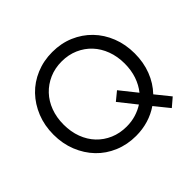

<svg xmlns="http://www.w3.org/2000/svg" viewBox="-178 -925 1184 1184"><g transform="rotate(-45 414.5 -333.0)"><path d="M692 50 616 -44Q574 -15 523 0.5Q472 16 415 16Q339 16 273.5 -11.5Q208 -39 161 -88Q114 -137 87 -204Q60 -271 60 -350Q60 -429 87 -496Q114 -563 161 -612Q208 -661 273.5 -688.5Q339 -716 415 -716Q492 -716 556.5 -688.5Q621 -661 668.5 -612Q716 -563 742.5 -496Q769 -429 769 -350Q769 -272 743.5 -206Q718 -140 671 -91L747 3ZM415 -66Q458 -66 495.5 -77.5Q533 -89 564 -109L475 -221L531 -267L618 -158Q648 -195 664.5 -243.5Q681 -292 681 -350Q681 -412 661.5 -464Q642 -516 607 -553.5Q572 -591 523 -612.5Q474 -634 415 -634Q356 -634 307 -612.5Q258 -591 222.5 -553.5Q187 -516 167.5 -464Q148 -412 148 -350Q148 -287 167.5 -235Q187 -183 222.5 -145.5Q258 -108 307 -87Q356 -66 415 -66Z"/></g></svg>

Font: NT Somic
Style: Regular
Weight: 400
Designer: Ravid Balaliev — lead type designer, mastering
Michael Voronin — secret advisor, marketing
Ivan Kovalenko — best boy
Foundry: NT Type
Version: Version 0.7